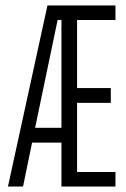

<svg xmlns="http://www.w3.org/2000/svg" viewBox="-20 -680 461 700"><path d="M9 0 153 -660H401V-607H261V-359H384V-305H261V-53H401V0H204V-160H97L64 0ZM190 -607 108 -214H204V-607Z"/></svg>

Font: Bricolage Grotesque 96pt Condensed ExtraLight
Style: Regular
Weight: 200
Width: 3
Designer: Mathieu Triay
Foundry: Atelier Triay
Version: Version 1.001; ttfautohint (v1.8.4.7-5d5b);gftools[0.9.33.de